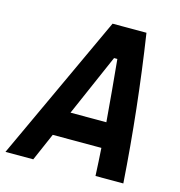

<svg xmlns="http://www.w3.org/2000/svg" viewBox="-136 -787 826 879"><g transform="rotate(15 277.0 -347.0)"><path d="M-31.7 0H100.1L157.2 -131.3H387.7C390.6 -87.4 393.1 -43.9 395 0H526.9C511.2 -231.4 485.8 -462.4 450.7 -693.8H290ZM209.5 -250.5 337.4 -543.5H353C362.3 -445.8 371.6 -348.1 379.4 -250.5Z"/></g></svg>

Font: Cascadia Mono NF
Style: Bold Italic
Weight: 700
Italic angle: -10°
Monospace: yes
Designer: Aaron Bell
Foundry: Saja Typeworks
Version: Version 2404.023